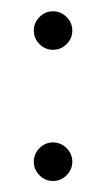

<svg xmlns="http://www.w3.org/2000/svg" viewBox="-20 -433 192 347"><path d="M41.1 -377.8Q41.1 -391.9 51.3 -402.2Q61.5 -412.6 75.9 -412.6Q90 -412.6 100.4 -402.2Q110.7 -391.9 110.7 -377.8Q110.7 -363.7 100.4 -353.3Q90 -343 75.9 -343Q61.5 -343 51.3 -353.3Q41.1 -363.7 41.1 -377.8ZM41.1 -140.7Q41.1 -154.8 51.3 -165.2Q61.5 -175.6 75.9 -175.6Q90 -175.6 100.4 -165.2Q110.7 -154.8 110.7 -140.7Q110.7 -126.7 100.4 -116.3Q90 -105.9 75.9 -105.9Q61.5 -105.9 51.3 -116.3Q41.1 -126.7 41.1 -140.7Z"/></svg>

Font: 26F Galaxy Hebrew Medium
Style: Regular
Weight: 500
Designer: C₂₉H₂₅N₃O₅
Version: Version 1.000